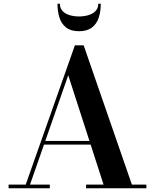

<svg xmlns="http://www.w3.org/2000/svg" viewBox="-20 -1007 829 1027"><path d="M209 -233.5V-253H523V-233.5ZM427.5 -764.5 685.5 -19.5H763V0H440.5V-19.5H534L345 -604.5L140.5 -19.5H246.5V0H26V-19.5H117.5L380.5 -764.5ZM402.5 -840Q359 -840 333.8 -859.8Q308.5 -879.5 298 -912.8Q287.5 -946 287.5 -987H300.5Q300.5 -963 314.8 -948Q329 -933 352.5 -926Q376 -919 402.5 -919Q429.5 -919 453 -926Q476.5 -933 491 -948Q505.5 -963 505.5 -987H519Q519 -946 508.2 -912.8Q497.5 -879.5 471.8 -859.8Q446 -840 402.5 -840Z"/></svg>

Font: Bodoni Moda 11pt SemiBold
Style: Regular
Weight: 600
Designer: Owen Earl
Foundry: indestructible type
Version: Version 2.004